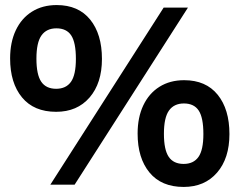

<svg xmlns="http://www.w3.org/2000/svg" viewBox="-20 -730 946 759"><path d="M179 0 627 -700H723L275 0ZM202 -288Q114 -288 67 -345Q20 -402 20 -499Q20 -563 42.5 -610.5Q65 -658 106.5 -684Q148 -710 204 -710Q290 -710 336.5 -652.5Q383 -595 383 -497Q383 -401 334 -344.5Q285 -288 202 -288ZM202 -379Q241 -379 260.5 -406.5Q280 -434 280 -497Q280 -562 261.5 -590Q243 -618 203 -618Q164 -618 144 -590Q124 -562 124 -498Q124 -435 143 -407Q162 -379 202 -379ZM706 9Q618 9 571 -48Q524 -105 524 -202Q524 -266 546.5 -313.5Q569 -361 610.5 -387Q652 -413 708 -413Q794 -413 840.5 -355.5Q887 -298 887 -200Q887 -104 838 -47.5Q789 9 706 9ZM706 -82Q745 -82 764.5 -109.5Q784 -137 784 -200Q784 -265 765.5 -293Q747 -321 707 -321Q668 -321 648 -293Q628 -265 628 -201Q628 -138 647 -110Q666 -82 706 -82Z"/></svg>

Font: REM Medium Medium
Style: Regular
Weight: 500
Version: Version 1.005;gftools[0.9.28]